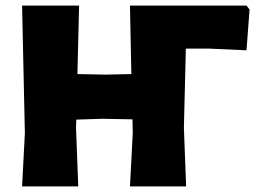

<svg xmlns="http://www.w3.org/2000/svg" viewBox="-20 -667 922 687"><path d="M59 0H260L252 -210L253 -239L346 -242L454 -240L455 -190L445 0H646L638 -210L645 -493H730L862 -487L873 -633L862 -647H445L450 -402L358 -400L257 -402L263 -647H59L69 -190Z"/></svg>

Font: Luna Sans Black
Style: Regular
Weight: 900
Designer: Juan Pablo del Peral
Foundry: Huerta Tipografica
Version: Version 2.001; ttfautohint (v1.5)